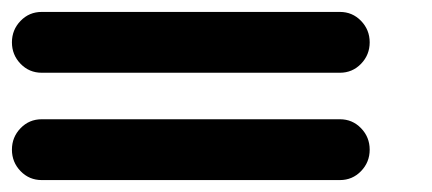

<svg xmlns="http://www.w3.org/2000/svg" viewBox="-70 -556 725 322"><path d="M-50 -305Q-50 -326 -35.5 -341Q-21 -356 0 -356H500Q521 -356 535.5 -341Q550 -326 550 -305Q550 -284 535.5 -269Q521 -254 500 -254H0Q-21 -254 -35.5 -269Q-50 -284 -50 -305ZM550 -485Q550 -464 535.5 -449Q521 -434 500 -434H0Q-21 -434 -35.5 -449Q-50 -464 -50 -485Q-50 -506 -35.5 -521Q-21 -536 0 -536H500Q521 -536 535.5 -521Q550 -506 550 -485Z"/></svg>

Font: Noto Sans Duployan
Style: Bold
Weight: 700
Designer: David Corbett
Foundry: David Corbett
Version: Version 3.001